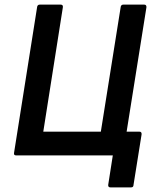

<svg xmlns="http://www.w3.org/2000/svg" viewBox="-20 -675 666 834"><path d="M460 139Q449 139 450 128L470 0H50Q39 0 41 -11L141 -643Q142 -655 153 -655H243Q255 -655 253 -643L168 -103H418L504 -643Q505 -655 516 -655H606Q617 -655 616 -643L530 -103H586Q596 -103 595 -91L560 128Q560 139 549 139Z"/></svg>

Font: Sofia Sans Semi Condensed
Style: Bold Italic
Weight: 700
Italic angle: -9°
Version: Version 4.100